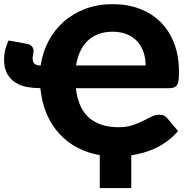

<svg xmlns="http://www.w3.org/2000/svg" viewBox="-24 -760 927 944"><path d="M530 -739.5Q602 -739.5 661.8 -717.2Q721.5 -695 764.8 -652.2Q808 -609.5 832 -547.5Q856 -485.5 856 -406.5Q856 -382.5 854 -367Q852 -351.5 846.5 -342.5Q841 -333.5 831.5 -330Q822 -326.5 807.5 -326.5H349Q360 -228.5 413.5 -181.5Q467 -134.5 559.5 -134.5Q597.5 -134.5 626.2 -144Q655 -153.5 678.2 -165.2Q701.5 -177 721.2 -186.5Q741 -196 760.5 -196Q773.5 -196 783.5 -190.8Q793.5 -185.5 800 -177L851.5 -115.5Q826.5 -87 798.8 -66.5Q771 -46 741.5 -32Q712 -18 681.8 -9.5Q651.5 -1 621.5 3.5V164.5H466.5V2.5Q408.5 -7 358.5 -33Q308.5 -59 269.8 -100.2Q231 -141.5 206.2 -198.2Q181.5 -255 174.5 -326.5H174Q141.5 -326.5 109.5 -332.2Q77.5 -338 52.2 -353.8Q27 -369.5 11.5 -397.2Q-4 -425 -4 -468.5Q-4 -492 1.2 -513.2Q6.5 -534.5 18 -561L108.5 -544.5Q117.5 -543 123.8 -539.2Q130 -535.5 133.8 -530.5Q137.5 -525.5 139.2 -520.5Q141 -515.5 141 -511Q141 -502.5 138.8 -493Q136.5 -483.5 136.5 -472Q136.5 -453 146.8 -445.5Q157 -438 176 -438Q185 -501 213.5 -556Q242 -611 287.5 -651.8Q333 -692.5 394.2 -716Q455.5 -739.5 530 -739.5ZM529 -604Q490 -604 459.5 -592.2Q429 -580.5 406.5 -559Q384 -537.5 370 -506.8Q356 -476 350 -438H692Q692 -473 681.8 -503.2Q671.5 -533.5 651.2 -556Q631 -578.5 600.5 -591.2Q570 -604 529 -604Z"/></svg>

Font: Lato Black
Style: Regular
Weight: 900
Designer: Lukasz Dziedzic
Foundry: tyPoland Lukasz Dziedzic
Version: Version 2.007; 2014-02-27